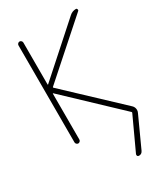

<svg xmlns="http://www.w3.org/2000/svg" viewBox="-237 -859 1044 1198"><g transform="rotate(-30 285.5 -260.0)"><path d="M514.6 -53.7Q526.4 -43 529.3 -28.3Q530.3 -23.4 530.3 -18.6Q530.3 -8.8 525.4 1L426.8 216.8Q418 235.4 398.4 235.4Q390.6 235.4 387.2 229.5Q383.8 223.6 386.7 216.8L495.1 -17.6Q497.1 -21.5 494.1 -24.4L128.9 -370.1Q127.9 -371.1 127 -370.6Q126 -370.1 126 -369.1V-38.1Q126 -31.2 120.6 -25.9Q115.2 -20.5 108.4 -20.5Q101.6 -20.5 96.2 -25.9Q90.8 -31.2 90.8 -38.1V-737.3Q90.8 -744.1 96.2 -749.5Q101.6 -754.9 108.4 -754.9Q115.2 -754.9 120.6 -749.5Q126 -744.1 126 -737.3V-435.5Q126 -433.6 127 -433.1Q127.9 -432.6 128.9 -433.6L468.8 -737.3Q488.3 -754.9 514.6 -754.9Q520.5 -754.9 522.9 -748Q525.4 -741.2 521.5 -737.3L147.5 -405.3Q144.5 -402.3 147.5 -399.4Z"/></g></svg>

Font: Gen Jyuu Gothic ExtraLight
Style: Regular
Weight: 100
Designer: [Source Han Sans]
Ryoko NISHIZUKA  (kana & ideographs); Paul D. Hunt (Latin, Greek & Cyrillic); Wenlong ZHANG  (bopomofo
Version: Version 1.002.20150607